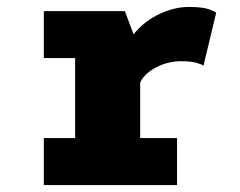

<svg xmlns="http://www.w3.org/2000/svg" viewBox="-20 -532 690 552"><path d="M106 0V-135H196V-365H106V-500H339L364 -433.5Q394.5 -471 438 -491.5Q481.5 -512 522 -512Q562.5 -512 580.2 -505.5Q598 -499 601.5 -495.5L565 -343Q561.5 -346.5 545.5 -351.2Q529.5 -356 501 -356Q463.5 -356 429.8 -338.8Q396 -321.5 383 -295V-135H489V0Z"/></svg>

Font: Trispace ExtraBold
Style: Regular
Weight: 800
Designer: Tyler Finck
Foundry: Etcetera Type Company
Version: Version 1.210; ttfautohint (v1.8.3)